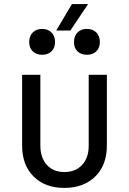

<svg xmlns="http://www.w3.org/2000/svg" viewBox="-20 -920 639 950"><path d="M258.3 -769 335.9 -899.9H416L328.1 -769ZM410.2 -648.9Q381.3 -648.9 363.3 -666Q345.7 -683.1 346.2 -711.9Q346.2 -741.7 363.3 -759.3Q380.9 -776.9 410.2 -776.9Q439 -776.9 456.5 -759.3Q474.1 -741.7 474.1 -711.9Q474.1 -683.1 456.5 -666Q439 -648.9 410.2 -648.9ZM188.5 -648.9Q159.7 -648.9 142.1 -666Q124.5 -683.1 124.5 -711.9Q124.5 -741.7 142.1 -759.3Q159.7 -776.9 188.5 -776.9Q217.3 -776.9 234.9 -759.3Q252.4 -741.7 252.4 -711.9Q252.4 -683.1 234.9 -666Q217.3 -648.9 188.5 -648.9ZM298.3 9.8Q203.1 9.8 146.5 -46.4Q89.4 -103 89.4 -200.2V-549.8H179.7V-200.2Q179.7 -140.1 211.4 -104.5Q243.7 -68.8 298.3 -68.8Q354 -68.8 386.7 -104.5Q419.4 -140.1 418.9 -200.2V-549.8H508.8V-200.2Q508.8 -103 451.2 -46.4Q393.1 9.8 298.3 9.8Z"/></svg>

Font: UDEV Gothic 35
Style: Regular
Weight: 400
Version: v2.1.0; ttfautohint (v1.8.4.7-5d5b-dirty) -l 6 -r 45 -G 200 